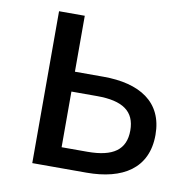

<svg xmlns="http://www.w3.org/2000/svg" viewBox="-66 -610 680 676"><g transform="rotate(10 274.0 -271.5)"><path d="M92 0H286C415 0 502 -53 502 -173C502 -291 415 -343 286 -343H184V-543H92ZM184 -73V-272H276C368 -272 412 -241 412 -173C412 -104 368 -73 276 -73Z"/></g></svg>

Font: GenYoGothic2 TW R
Style: Regular
Weight: 400
Version: Version 2.100;PS 2.1;hotconv 16.6.51;makeotf.lib2.5.65220 DE